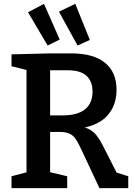

<svg xmlns="http://www.w3.org/2000/svg" viewBox="-20 -980 704 1000"><path d="M40 0V-62L135 -87L118 -62V-637L141 -610L40 -635V-697L246 -702H350Q467 -702 527 -653Q587 -604 587 -512Q587 -428 535.5 -374Q484 -320 376 -309V-323Q415 -321 440 -309Q465 -297 481.5 -276.5Q498 -256 513 -227L594 -68L559 -90L648 -62V0H498L407 -194Q389 -234 374.5 -255.5Q360 -277 338.5 -285.5Q317 -294 278 -293H220L241 -311V-62L224 -87L330 -62V0ZM241 -348 220 -379H307Q383 -379 422.5 -410.5Q462 -442 462 -503Q462 -556 430.5 -585Q399 -614 334 -614H220L241 -633ZM228 -743 291 -774 209 -960 126 -916ZM384 -743 448 -772 372 -960 287 -919Z"/></svg>

Font: Bitter Thin SemiBold
Style: Regular
Weight: 600
Version: Version 2.002